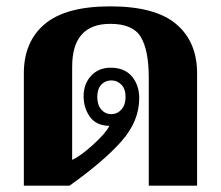

<svg xmlns="http://www.w3.org/2000/svg" viewBox="-20 -584 695 604"><path d="M55 -353Q55 -453 121 -508.5Q187 -564 327 -564Q468 -564 534 -508.5Q600 -453 600 -353V0H448V-339Q448 -426 423 -467.5Q398 -509 327 -509Q207 -509 207 -374V-81Q232 -92 272 -128Q312 -164 324 -188Q282 -189 262.5 -217Q243 -245 243 -281Q243 -320 266.5 -345.5Q290 -371 328 -371Q372 -371 395 -343.5Q418 -316 418 -275Q418 -203 362.5 -140Q307 -77 199 0H55ZM375 -279Q375 -304 362 -317.5Q349 -331 330 -331Q311 -331 298.5 -317.5Q286 -304 286 -279Q286 -254 298.5 -239.5Q311 -225 330 -225Q349 -225 362 -239.5Q375 -254 375 -279Z"/></svg>

Font: Trirong Bold
Style: Regular
Weight: 700
Designer: Katatrad Team
Foundry: CadsonDemak
Version: Version 1.000